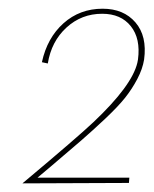

<svg xmlns="http://www.w3.org/2000/svg" viewBox="-20 -757 356 445"><path d="M33.2 -333Q159.7 -439 196.8 -474.1Q285.6 -558.1 298.3 -611.3Q299.3 -615.2 299.8 -619.1Q306.2 -667.5 283.2 -696.3Q260.3 -725.1 216.8 -725.1Q168.9 -725.1 134 -693.1Q99.1 -661.1 90.8 -609.9L77.1 -612.8Q89.4 -669.4 127.2 -703.1Q165 -736.8 217.8 -736.8Q266.6 -736.8 293.9 -705.1Q321.3 -673.3 314 -619.1Q310.5 -597.2 298.3 -574Q286.1 -550.8 270 -530.5Q253.9 -510.3 223.9 -481.9Q193.8 -453.6 168 -431.2Q142.1 -408.7 97.7 -371.1Q77.6 -354 66.9 -345.2H81.1H279.8L278.8 -333L32.2 -332Z"/></svg>

Font: Human Sans Thin
Style: Italic
Weight: 100
Italic angle: -8°
Designer: Tim Radville
Foundry: Continuum
Version: Version 1.000;FEAKit 1.0